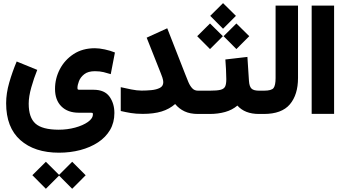

<svg xmlns="http://www.w3.org/2000/svg" viewBox="-20 -717 2165 1208"><path d="M183.6 385.3 268.6 300.8 351.6 383.3 434.1 300.8 519 385.7 434.1 470.7 351.6 387.7 268.6 470.7ZM214.4 -277.3Q193.4 -225.6 177 -167.5Q160.6 -109.4 160.6 -64.5Q160.6 22.9 203.4 60.8Q246.1 98.6 348.6 99.1Q403.8 99.1 452.9 85.7Q502 72.3 533.2 50.3Q564.5 28.3 564.5 2Q564.5 -4.9 562.3 -6.3Q560.1 -7.8 545.9 -7.8H475.6Q406.2 -7.8 366.2 -47.6Q326.2 -87.4 326.2 -157.7Q326.2 -223.6 356.7 -282Q387.2 -340.3 443.4 -377Q499.5 -413.6 577.1 -413.6Q604 -413.6 639.4 -406Q674.8 -398.4 703.1 -386.7L676.8 -250.5Q655.8 -257.3 631.8 -263.2Q607.9 -269 577.1 -269Q534.2 -269 510.3 -250.2Q486.3 -231.4 476.8 -206.5Q467.3 -181.6 467.3 -164.1Q467.3 -156.2 469.7 -154.3Q472.2 -152.3 480.5 -152.3H568.4Q637.7 -152.3 668.7 -109.4Q699.7 -66.4 699.7 -5.9Q699.7 54.2 672.4 100.6Q645 147 596.7 178.7Q548.3 210.4 485.4 227.1Q422.4 243.7 351.1 243.7Q197.3 243.7 107.9 164.3Q18.6 85 18.6 -67.9Q18.6 -129.4 38.1 -197.3Q57.6 -265.1 85 -330.1Z M739.7 -168.5Q769.5 -161.6 805.9 -154.3Q842.3 -147 871.1 -147Q900.4 -147 931.9 -149.9Q963.4 -152.8 985.4 -163.8Q1007.3 -174.8 1007.3 -200.2Q1007.3 -211.4 1001.5 -229.5Q995.6 -247.6 991.7 -255.9L902.8 -480L1032.2 -539.1L1145 -251Q1154.8 -225.6 1164.8 -201.7Q1174.8 -177.7 1189 -162.1Q1203.1 -146.5 1225.6 -146.5H1246.1V0H1225.6Q1175.8 0 1141.1 -16.4Q1106.4 -32.7 1082 -62.5Q1045.9 -30.8 996.6 -15.6Q947.3 -0.5 878.4 -0.5Q835 -0.5 803.2 -5.9Q771.5 -11.2 739.7 -18.6Z M1620.6 0H1608.9Q1520.5 0 1473.6 -52.7Q1440.9 -24.9 1396.5 -12.5Q1352.1 0 1299.3 0H1226.6V-146.5H1300.3Q1345.7 -146.5 1367.7 -152.1Q1389.6 -157.7 1396.7 -173.1Q1403.8 -188.5 1403.8 -218.3Q1403.8 -248.5 1401.9 -281Q1399.9 -313.5 1397.9 -342.8L1536.6 -358.9L1546.4 -207.5Q1548.8 -172.9 1562.3 -159.7Q1575.7 -146.5 1609.9 -146.5H1620.6ZM1302.7 -617.2 1383.3 -697.3 1464.4 -617.2 1383.3 -536.1ZM1386.7 -489.3 1467.3 -569.3 1548.3 -489.3 1467.3 -408.2ZM1220.7 -489.3 1301.3 -569.3 1382.3 -489.3 1301.3 -408.2Z M1601.1 0V-146.5H1640.6Q1688.5 -146.5 1701.2 -163.3Q1713.9 -180.2 1713.9 -226.1V-681.6H1855V-226.6Q1855 -121.1 1803.7 -60.5Q1752.4 0 1640.1 0Z M1940.9 -681.6H2082V-0.5H1940.9Z"/></svg>

Font: Vazir Black WOL
Style: Black-WOL
Weight: 900
Designer: Saber Rastikerdar
Foundry: Saber Rastikerdar
Version: Version 30.0.0